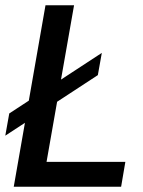

<svg xmlns="http://www.w3.org/2000/svg" viewBox="-25 -706 539 726"><path d="M27 0 147 -686H255L151 -94H449L433 0ZM-5 -193 10 -277 360 -506 345 -422Z"/></svg>

Font: Archivo SemiCondensed Medium
Style: Italic
Weight: 500
Width: 4
Italic angle: -10°
Designer: Hector Gatti
Foundry: Omnibus-Type
Version: Version 2.001